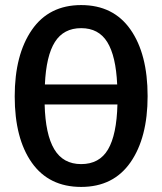

<svg xmlns="http://www.w3.org/2000/svg" viewBox="-20 -724 640 757"><path d="M300 13Q173 13 105.5 -82.5Q38 -178 38 -344Q38 -508 105.5 -606Q173 -704 300 -704Q427 -704 494.5 -607.5Q562 -511 562 -345Q562 -181 494.5 -84Q427 13 300 13ZM157 -391H442Q437 -503 403 -558Q369 -613 300 -613Q231 -613 196.5 -558.5Q162 -504 157 -391ZM443 -312H156Q159 -194 194 -135.5Q229 -77 300 -77Q372 -77 406 -135Q440 -193 443 -312Z"/></svg>

Font: Fira Mono Medium
Style: Regular
Weight: 500
Designer: Carrois Corporate & Edenspiekermann AG
Foundry: Carrois Corporate GbR & Edenspiekermann AG
Version: Version 3.206